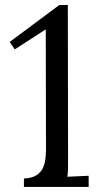

<svg xmlns="http://www.w3.org/2000/svg" viewBox="-20 -736 404 756"><path d="M248 -108.9Q248 -89.4 247.8 -71.8Q247.6 -54.2 245.1 -40L329.1 -43.9V0H74.2V-33.2Q100.1 -34.2 116.9 -42.5Q133.8 -50.8 143.6 -65.4Q153.3 -80.1 157.2 -100.6Q161.1 -121.1 161.1 -147L160.2 -619.1H158.2L38.1 -541.5L18.1 -570.8L213.4 -716.3H247.1Z"/></svg>

Font: Lora
Style: Regular
Weight: 400
Designer: Olga Karpushina, Alexei Vanyashin
Foundry: Cyreal (www.cyreal.org, a@cyreal.org)
Version: Version 1.014